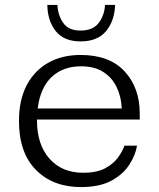

<svg xmlns="http://www.w3.org/2000/svg" viewBox="-20 -747 647 779"><path d="M307 -579Q239 -579 206 -621Q173 -663 172 -727H213Q215 -685 236.5 -654Q258 -623 307 -623Q357 -623 380.5 -654Q404 -685 406 -727H447Q445 -663 410.5 -621Q376 -579 307 -579ZM308 12Q195 12 126 -57.5Q57 -127 57 -256Q57 -342 88.5 -401.5Q120 -461 176 -492.5Q232 -524 307 -524Q424 -524 485.5 -457.5Q547 -391 547 -286V-262H130V-259Q130 -161 180.5 -103.5Q231 -46 318 -46Q372 -46 406 -64Q440 -82 458.5 -107.5Q477 -133 485 -156H536Q530 -119 505.5 -80Q481 -41 433 -14.5Q385 12 308 12ZM474 -307Q472 -354 453.5 -393Q435 -432 399 -455Q363 -478 309 -478Q235 -478 189 -434Q143 -390 133 -307Z"/></svg>

Font: Montagu Slab 16pt Light
Style: Regular
Weight: 300
Designer: Florian Karsten
Foundry: Florian Karsten
Version: Version 1.000; ttfautohint (v1.8.3)